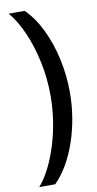

<svg xmlns="http://www.w3.org/2000/svg" viewBox="-104 -837 527 1047"><g transform="rotate(-10 159.5 -313.0)"><path d="M113 -793Q165 -742 202 -665.5Q239 -589 259 -498Q279 -407 279 -313Q279 -243 267.5 -173.5Q256 -104 234.5 -41Q213 22 182.5 75Q152 128 113 167H25Q59 127 85.5 73.5Q112 20 131.5 -43.5Q151 -107 161.5 -175.5Q172 -244 172 -313Q172 -409 153 -499.5Q134 -590 101 -666Q68 -742 25 -793Z"/></g></svg>

Font: Hubot Sans Condensed ExtraLight Medium
Style: Regular
Weight: 500
Version: Version 2.000